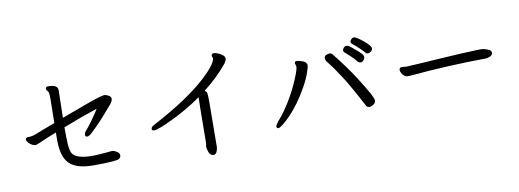

<svg xmlns="http://www.w3.org/2000/svg" viewBox="-62 -1095 4124 1525"><g transform="rotate(-10 2000.0 -333.0)"><path d="M606.9 -19Q490.2 -19 431.2 -60.1Q355 -110.8 355 -269L356 -328.1Q290 -303.2 199.2 -263.2Q189 -257.8 178.2 -257.8Q166 -257.8 150.4 -266.8Q134.8 -275.9 123.3 -289.6Q111.8 -303.2 111.8 -314.9Q111.8 -330.1 132.8 -330.1Q165 -330.1 194.6 -342Q224.1 -354 269 -371.1Q314 -388.2 356.9 -403.8Q359.9 -541 359.9 -589.1Q359.9 -637.2 356.4 -649.2Q353 -661.1 345.5 -667Q337.9 -672.9 337.9 -683.1Q337.9 -700.2 359.9 -700.2Q436 -700.2 436 -654.8L431.2 -433.1Q702.1 -534.2 736.6 -543Q771 -551.8 784.2 -554.2Q797.9 -554.2 818.4 -543.7Q838.9 -533.2 838.9 -514.2Q838.9 -497.1 816.9 -470.9Q794.9 -444.8 742.4 -385Q689.9 -325.2 625 -266.1Q607.9 -252.9 596.2 -252.9Q580.1 -252.9 580.1 -271Q580.1 -285.2 594.5 -300.5Q608.9 -315.9 643.6 -362.5Q678.2 -409.2 708 -458Q585.9 -418 430.2 -356.9Q430.2 -276.9 432.6 -226.8Q435.1 -176.8 446.8 -150.9Q474.1 -95.2 608.9 -95.2Q643.1 -95.2 676.5 -98.1Q710 -101.1 728.5 -102.1Q747.1 -103 752.4 -104.5Q757.8 -106 768.1 -106Q789.1 -106 815.9 -85.9Q828.1 -76.2 828.1 -62Q828.1 -46.9 814.9 -35.2Q796.9 -19 606.9 -19Z M1559.1 64.9Q1526.9 64.9 1516.1 16.1L1511.2 -6.8L1516.1 -37.1Q1519 -407.2 1521 -407.2Q1407.2 -327.1 1283.7 -268.1Q1160.2 -209 1129.9 -209Q1109.9 -209 1109.9 -223.1Q1109.9 -241.2 1142.1 -255.9Q1426.8 -407.2 1571.8 -541Q1682.1 -642.1 1687 -689.9Q1687 -696.8 1684.1 -701.9Q1681.2 -707 1681.2 -713.9Q1681.2 -731 1701.2 -731Q1710 -731 1730 -724.1Q1786.1 -701.2 1786.1 -671.9Q1786.1 -657.2 1767.1 -631.8Q1685.1 -532.2 1577.1 -449.2Q1590.8 -440.9 1594.5 -429.4Q1598.1 -418 1598.1 -354L1595.2 3.9Q1595.2 22 1587.9 40Q1579.1 64.9 1559.1 64.9Z M2104 -55.2Q2088.9 -55.2 2088.9 -71.8Q2088.9 -84 2125.5 -126Q2162.1 -168 2202.1 -231.4Q2242.2 -294.9 2270 -353.5Q2297.9 -412.1 2313 -454.1Q2328.1 -496.1 2328.1 -508.1Q2328.1 -520 2324.5 -527.1Q2320.8 -534.2 2320.8 -540Q2320.8 -555.2 2337.9 -555.2Q2349.1 -555.2 2368.2 -549.8Q2418 -536.1 2418 -505.9Q2418 -495.1 2403.1 -450Q2388.2 -404.8 2353 -341.3Q2317.9 -277.8 2279.5 -225.3Q2241.2 -172.9 2205.1 -135.5Q2168.9 -98.1 2141.4 -76.7Q2113.8 -55.2 2104 -55.2ZM2844.2 -95.2Q2826.2 -95.2 2817.9 -111.8Q2729 -280.8 2675 -364.5Q2621.1 -448.2 2570.8 -511.2Q2562 -523.9 2562 -539.1Q2562 -556.2 2579.1 -562.5Q2596.2 -568.8 2606.9 -568.8Q2619.1 -568.8 2629.9 -555.2Q2726.1 -435.1 2789.1 -335.9Q2852.1 -236.8 2874 -195.3Q2896 -153.8 2896 -138.2Q2896 -120.1 2877.9 -107.7Q2859.9 -95.2 2844.2 -95.2ZM2814 -466.8Q2795.9 -491.2 2765.9 -519Q2735.8 -546.9 2725.8 -554.4Q2715.8 -562 2715.8 -574.2Q2715.8 -584 2725.3 -594.5Q2734.9 -605 2748 -605Q2758.8 -605 2768.3 -598.9Q2777.8 -592.8 2798.8 -575.4Q2819.8 -558.1 2840.3 -539.6Q2860.8 -521 2866.5 -511.5Q2872.1 -502 2872.1 -491Q2872.1 -480 2861.1 -468Q2850.1 -456.1 2837.2 -456.1Q2824.2 -456.1 2814 -466.8ZM2905.8 -516.1Q2895 -516.1 2884.5 -529.1Q2874 -542 2846.4 -568.1Q2818.8 -594.2 2802.5 -606.2Q2786.1 -618.2 2786.1 -629.9Q2786.1 -641.1 2796.1 -651.1Q2806.2 -661.1 2816.9 -661.1Q2835 -661.1 2889.9 -616.5Q2944.8 -571.8 2944.8 -549.8Q2944.8 -534.2 2922.9 -521Q2916 -516.1 2905.8 -516.1Z M3202.1 -283.2H3184.1Q3168.9 -283.2 3155.5 -295.7Q3142.1 -308.1 3136.5 -321.5Q3130.9 -335 3130.9 -340.8Q3130.9 -362.8 3151.9 -362.8L3189.9 -359.9Q3212.9 -359.9 3483.9 -377.9Q3634.8 -388.2 3788.1 -393.1Q3825.2 -393.1 3858.9 -376Q3877 -367.2 3877 -351.1Q3877 -334 3858.4 -324Q3839.8 -314 3820.8 -314Q3519 -312 3202.1 -283.2Z"/></g></svg>

Font: LXGW WenKai Screen
Style: Regular
Weight: 400
Designer: LXGW / Fontworks Inc.
Foundry: LXGW / Fontworks Inc.
Version: Version 1.510;January 18,2025